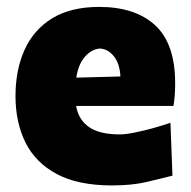

<svg xmlns="http://www.w3.org/2000/svg" viewBox="-20 -536 566 570"><path d="M312.5 14.5Q211.5 14.5 148.2 -19.5Q85 -53.5 55.5 -113.2Q26 -173 26 -251Q26 -328.5 53 -388.2Q80 -448 135.2 -481.8Q190.5 -515.5 274.5 -515.5Q381.5 -515.5 440.8 -460.8Q500 -406 500 -289.5Q500 -268.5 498.8 -252.8Q497.5 -237 495 -221.5H206Q213 -180.5 244.2 -158.8Q275.5 -137 336 -137Q352.5 -137 378.5 -142.2Q404.5 -147.5 433 -155.2Q461.5 -163 486 -171.5L492 -14.5Q460 -6.5 416.2 4Q372.5 14.5 312.5 14.5ZM276.5 -392Q251 -389.5 231.8 -367.2Q212.5 -345 206.5 -305.5L337.5 -309Q335.5 -347 318.2 -368.8Q301 -390.5 276.5 -392Z"/></svg>

Font: Commissioner Flair ExtraBold
Style: Regular
Weight: 800
Designer: Kostas Bartsokas
Foundry: Kostas Bartsokas
Version: Version 1.000; ttfautohint (v1.8.3)